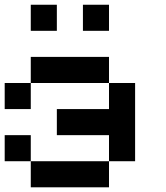

<svg xmlns="http://www.w3.org/2000/svg" viewBox="-20 -798 707 818"><path d="M111.1 -333.3H0V-444.4H111.1ZM555.6 -111.1H444.4V-222.2H222.2V-333.3H444.4V-444.4H555.6ZM444.4 0H111.1V-111.1H444.4ZM111.1 -111.1H0V-222.2H111.1ZM444.4 -444.4H111.1V-555.6H444.4ZM222.2 -666.7H111.1V-777.8H222.2ZM444.4 -666.7H333.3V-777.8H444.4Z"/></svg>

Font: Pixeloid Sans
Style: Regular
Weight: 400
Designer: GGBotNet
Foundry: GGBotNet
Version: 0.5